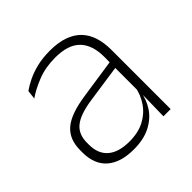

<svg xmlns="http://www.w3.org/2000/svg" viewBox="-137 -619 752 752"><g transform="rotate(-45 239.0 -243.0)"><path d="M369.5 0 372 -125 370 -131.5V-290L370.5 -328Q370.5 -394.5 337 -428.5Q303.5 -462.5 232.5 -462.5Q178.5 -462.5 135.2 -445.5Q92 -428.5 61 -407L65.5 -444Q82 -456 106.8 -468.2Q131.5 -480.5 164 -488.5Q196.5 -496.5 237 -496.5Q282 -496.5 314.8 -485Q347.5 -473.5 368.5 -451.8Q389.5 -430 399.5 -399Q409.5 -368 409.5 -328.5V0ZM196 10Q123.5 10 84.2 -24.2Q45 -58.5 45 -124V-136.5Q45 -197.5 83 -229.8Q121 -262 208 -274.5L379.5 -300L381.5 -269L213.5 -244.5Q145 -234.5 114.8 -210Q84.5 -185.5 84.5 -138.5V-128Q84.5 -77 115.5 -50.5Q146.5 -24 206 -24Q254.5 -24 289.2 -42.2Q324 -60.5 345.2 -91.8Q366.5 -123 373 -162L383.5 -131H374.5Q369.5 -94 348.5 -61.8Q327.5 -29.5 289.5 -9.8Q251.5 10 196 10Z"/></g></svg>

Font: Anek Gurmukhi ExtraLight
Style: Regular
Weight: 250
Designer: Sarang Kulkarni (Gurmukhi), Yesha Goshar (Latin)
Foundry: Ek Type
Version: Version 1.003